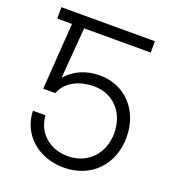

<svg xmlns="http://www.w3.org/2000/svg" viewBox="-134 -832 854 944"><g transform="rotate(20 293.0 -359.5)"><path d="M515.1 -727.5H25.9V-668H103L79.1 -320.3H142.1C165.5 -382.3 231.4 -417 311.5 -417C412.1 -417 481.9 -340.8 481.9 -233.9C481.9 -127.9 410.2 -49.8 305.2 -49.8C208 -49.8 139.6 -113.3 134.3 -201.2H68.4C71.8 -80.1 169.9 9.8 305.2 9.8C448.2 9.8 545.9 -92.3 545.9 -234.9C545.9 -376 452.6 -477.1 318.8 -477.1C244.6 -477.1 186.5 -448.2 146.5 -403.3H145.5L166.5 -668H515.1Z"/></g></svg>

Font: Raveo Display Display Light
Style: Regular
Weight: 300
Designer: Jakub Foglar, Rasmus Andersson (Inter)
Foundry: Jakubfoglar.com
Version: Version 1.100;Glyphs 3.2.3 (3260)